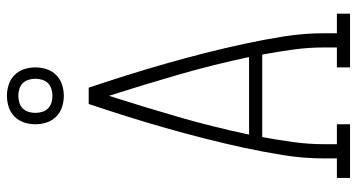

<svg xmlns="http://www.w3.org/2000/svg" viewBox="-252 -752 1005 540"><g transform="rotate(-90 250.0 -482.5)"><path d="M19 0V-37H74V-74Q74 -130 83 -186.5Q92 -243 104 -298.5Q116 -354 130 -409Q144 -464 159.5 -518.5Q175 -573 192 -627Q209 -681 227 -735H273Q291 -681 308 -627Q325 -573 340.5 -518.5Q356 -464 370 -409Q384 -354 396 -298.5Q408 -243 417 -186.5Q426 -130 426 -74V-37H481V0H330V-37H386V-74Q386 -117 380 -160.5Q374 -204 366 -247H134Q126 -204 120 -160.5Q114 -117 114 -74V-37H170V0ZM359 -284Q338 -384 309.5 -482.5Q281 -581 250 -678Q219 -581 190.5 -482.5Q162 -384 141 -284ZM250 -805Q234 -805 218.5 -810Q203 -815 191.5 -826.5Q180 -838 175 -853.5Q170 -869 170 -885Q170 -901 175 -916.5Q180 -932 191.5 -943.5Q203 -955 218.5 -960Q234 -965 250 -965Q266 -965 281.5 -960Q297 -955 308.5 -943.5Q320 -932 325 -916.5Q330 -901 330 -885Q330 -869 325 -853.5Q320 -838 308.5 -826.5Q297 -815 281.5 -810Q266 -805 250 -805ZM250 -837Q260 -837 269.5 -840Q279 -843 285.5 -849.5Q292 -856 295 -865.5Q298 -875 298 -885Q298 -895 295 -904.5Q292 -914 285.5 -920.5Q279 -927 269.5 -930Q260 -933 250 -933Q240 -933 230.5 -930Q221 -927 214.5 -920.5Q208 -914 205 -904.5Q202 -895 202 -885Q202 -875 205 -865.5Q208 -856 214.5 -849.5Q221 -843 230.5 -840Q240 -837 250 -837Z"/></g></svg>

Font: Iosevka Curly Slab Extralight
Style: Regular
Weight: 200
Monospace: yes
Designer: Belleve Invis
Foundry: Belleve Invis
Version: Version 22.1.2; ttfautohint (v1.8.4)